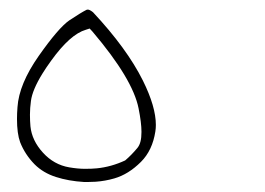

<svg xmlns="http://www.w3.org/2000/svg" viewBox="-20 -209 540 391"><path d="M177.2 133.8Q167.5 134.8 153.1 134.8Q138.7 134.8 121.1 131.8Q89.8 126.5 67.4 101.8Q44.9 77.1 42 48.3Q41 37.6 41 24.4Q41 11.2 43 -3.4Q45.9 -25.9 66.4 -59.1Q74.2 -71.8 84.5 -85.9Q123 -139.2 154.8 -148.4L162.6 -150.9L168.5 -144.5Q250.5 -47.9 262.2 11.7Q268.1 41 268.1 59.6Q268.1 71.3 266.1 79.1Q264.2 86.9 259.8 92.3Q247.6 106.9 234.9 117.7Q206.5 130.9 177.2 133.8ZM169.4 -184.1Q162.6 -189.5 158.7 -189.5Q157.7 -189.5 156.2 -189Q144.5 -183.1 121.1 -167.5Q99.1 -152.3 58.8 -95Q18.6 -37.6 15.6 9.3Q14.6 22 14.6 33.2Q14.6 63 21 80.6Q30.8 105.5 50.3 125.5Q67.9 143.1 93.8 151.4Q119.6 159.7 150.9 161.6Q154.3 161.6 159.9 161.6Q165.5 161.6 174.8 161.1Q194.3 159.7 212.9 154.3Q241.7 146 267.1 120.6Q290.5 97.2 296.4 58.6Q297.4 52.2 297.4 45.4Q297.4 8.3 271 -44.9Q238.3 -110.4 169.4 -184.1Z"/></svg>

Font: NaikaiFont
Style: ExtraLight
Weight: 200
Version: Version 1.89